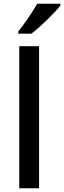

<svg xmlns="http://www.w3.org/2000/svg" viewBox="-20 -1007 343 1027"><path d="M303 -977V-987H179C154 -942 108 -876 78 -839V-827H148C196 -863 274 -940 303 -977ZM189 0V-760H83V0Z"/></svg>

Font: Noto Sans Bamum Medium
Style: Regular
Weight: 500
Designer: Monotype Design Team
Foundry: Monotype Imaging Inc.
Version: Version 2.002